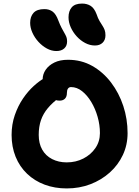

<svg xmlns="http://www.w3.org/2000/svg" viewBox="-20 -1046 780 1076"><path d="M354 10Q287 10 230.5 -11Q174 -32 132 -72Q90 -112 67.5 -167.5Q45 -223 45 -290Q45 -349 63 -401Q81 -453 109 -494Q137 -535 169 -564Q201 -593 229.5 -608.5Q258 -624 276 -624Q298 -624 311.5 -617.5Q325 -611 337 -593Q358 -565 349 -541.5Q340 -518 316 -502Q275 -472 248.5 -440.5Q222 -409 209.5 -372.5Q197 -336 197 -290Q197 -242 216.5 -207.5Q236 -173 272 -154.5Q308 -136 354 -136Q405 -136 447 -157.5Q489 -179 514.5 -216Q540 -253 540 -300Q540 -346 527 -391.5Q514 -437 491.5 -474.5Q469 -512 440 -535Q411 -558 378 -558Q367 -558 361 -549.5Q355 -541 355 -526Q355 -504 344 -493Q333 -482 314 -482Q291 -482 269 -495.5Q247 -509 233 -535.5Q219 -562 219 -601Q219 -630 236 -655Q253 -680 284.5 -695.5Q316 -711 361 -711Q436 -711 497 -676.5Q558 -642 602.5 -583.5Q647 -525 671 -452Q695 -379 695 -300Q695 -234 668.5 -177.5Q642 -121 595 -79Q548 -37 486.5 -13.5Q425 10 354 10ZM512 -791Q484 -791 457.5 -805Q431 -819 410 -842Q389 -865 376.5 -893Q364 -921 364 -949Q364 -984 382 -1005Q400 -1026 440 -1026Q467 -1026 487.5 -1013.5Q508 -1001 521 -967Q529 -943 538 -928Q547 -913 554.5 -901.5Q562 -890 566.5 -878Q571 -866 571 -848Q571 -822 555 -806.5Q539 -791 512 -791ZM296 -760Q269 -760 243 -774Q217 -788 195.5 -811.5Q174 -835 161.5 -863Q149 -891 149 -918Q149 -953 168 -974Q187 -995 229 -995Q256 -995 275 -981Q294 -967 307 -931Q317 -905 325.5 -889Q334 -873 341 -861Q348 -849 352 -839Q356 -829 356 -814Q356 -789 340 -774.5Q324 -760 296 -760Z"/></svg>

Font: Shantell Sans
Style: Bold
Weight: 700
Designer: Stephen Nixon, Anya Danilova, Shantell Martin
Foundry: Arrow Type
Version: Version 1.011;[c5ecc13dd]